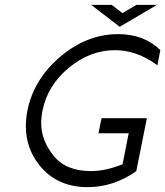

<svg xmlns="http://www.w3.org/2000/svg" viewBox="-20 -770 683 794"><path d="M486.3 -715.8 544.4 -750H629.4L475.1 -659.2L356.9 -750H441.9ZM512.2 -218.8H387.2L399.9 -281.2H587.4L543.5 -62Q449.2 3.9 342.8 3.9Q213.4 3.9 140.6 -89.8Q86.9 -159.2 86.9 -248Q86.9 -278.8 93.3 -312.5Q119.1 -441.9 229.2 -535.4Q339.4 -628.9 468.8 -628.9Q575.2 -628.9 643.1 -563L630.9 -500Q546.4 -562.5 455.6 -562.5Q352.1 -562.5 264.2 -489.3Q176.3 -416 155.8 -312.5Q150.4 -285.6 150.4 -260.7Q150.4 -189.9 201.4 -126.2Q252.4 -62.5 356 -62.5Q417 -62.5 486.8 -90.8Z"/></svg>

Font: Juliett
Style: Italic
Weight: 400
Italic angle: -11.25°
Designer: GGBotNet
Foundry: GGBotNet
Version: 0.60